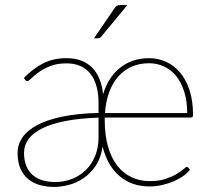

<svg xmlns="http://www.w3.org/2000/svg" viewBox="-20 -731 836 759"><path d="M720 -284Q720 -332 708.2 -368.8Q696.5 -405.5 676.2 -430.5Q656 -455.5 628.5 -468.2Q601 -481 569.5 -481Q530.5 -481 499.5 -467Q468.5 -453 446.2 -427Q424 -401 411 -364.8Q398 -328.5 395 -284ZM369.5 -266Q294 -263.5 238.5 -252.5Q183 -241.5 146.8 -223.5Q110.5 -205.5 92.8 -181.2Q75 -157 75 -127.5Q75 -96.5 84.2 -74.5Q93.5 -52.5 110 -38.5Q126.5 -24.5 149 -18Q171.5 -11.5 198 -11.5Q233.5 -11.5 264.8 -23.8Q296 -36 319.2 -58.8Q342.5 -81.5 356 -114.2Q369.5 -147 369.5 -188ZM74.5 -423Q111.5 -461 151.2 -481Q191 -501 243 -501Q276 -501 301.5 -491.2Q327 -481.5 345 -463Q363 -444.5 373.5 -418Q384 -391.5 387.5 -358Q397 -391 413.8 -417.2Q430.5 -443.5 453.5 -462.2Q476.5 -481 505.5 -491Q534.5 -501 569.5 -501Q605.5 -501 637 -486.5Q668.5 -472 692.2 -443.8Q716 -415.5 729.5 -373.8Q743 -332 743 -277Q743 -266.5 735 -266.5H394V-256.5Q394 -197.5 406.8 -152.5Q419.5 -107.5 443 -77Q466.5 -46.5 499.2 -30.8Q532 -15 572.5 -15Q608.5 -15 634.5 -23.8Q660.5 -32.5 678 -43Q695.5 -53.5 705.2 -62.2Q715 -71 718.5 -71Q722.5 -71 725 -67.5L731 -60.5Q722 -48 705.5 -36Q689 -24 667.8 -14.8Q646.5 -5.5 621.8 0.2Q597 6 571 6Q501 6 453 -34.5Q405 -75 385.5 -151.5Q379 -106.5 358.5 -76Q338 -45.5 310.5 -26.8Q283 -8 252 0Q221 8 194 8Q164.5 8 138.2 0.8Q112 -6.5 92.2 -22.5Q72.5 -38.5 61 -64Q49.5 -89.5 49.5 -126.5Q49.5 -159 68.2 -187Q87 -215 126 -236Q165 -257 225.5 -269.8Q286 -282.5 369.5 -284.5V-324Q369.5 -398 337.5 -439.2Q305.5 -480.5 242.5 -480.5Q205 -480.5 178 -469.5Q151 -458.5 133 -445.5Q115 -432.5 104.2 -421.5Q93.5 -410.5 88 -410.5Q83 -410.5 79 -416ZM483.5 -711 379.5 -585.5Q375 -579.5 367.5 -579.5H351.5L432.5 -698Q437.5 -705.5 442 -708.2Q446.5 -711 456.5 -711Z"/></svg>

Font: Lato ExtraLight
Style: Regular
Weight: 275
Designer: Lukasz Dziedzic with Adam Twardoch and Botio Nikoltchev
Foundry: tyPoland Lukasz Dziedzic
Version: Version 2.015; 2015-08-06; http://www.latofonts.com/